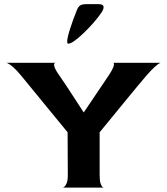

<svg xmlns="http://www.w3.org/2000/svg" viewBox="-20 -902 803 923"><path d="M753 -600Q751 -600 744.5 -596.5Q738 -593 723 -579.5Q708 -566 686 -541Q653 -503 570 -401.5Q487 -300 459 -266V-60Q459 -33 463.5 -20Q468 -7 473.5 -2.5Q479 2 479 0H280Q280 2 287 -2.5Q294 -7 300 -20Q306 -33 306 -60L305 -266L82 -538Q59 -566 43 -579.5Q27 -593 18.5 -597Q10 -601 10 -600H246Q245 -600 242.5 -598Q240 -596 240 -591Q240 -574 266 -538Q290 -504 329.5 -443Q369 -382 382 -362H383L503 -540Q528 -578 528 -593Q528 -600 523 -600ZM478 -867Q478 -857 468 -842Q437 -796 383 -744Q329 -692 308 -692Q303 -692 303 -702Q303 -721 318 -767Q333 -813 349 -852Q356 -870 365.5 -876Q375 -882 395 -882H456Q478 -882 478 -867Z"/></svg>

Font: Red Rose Bold
Style: Regular
Weight: 700
Designer: jaikishan Patel
Version: Version 1.000